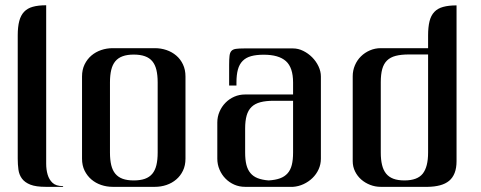

<svg xmlns="http://www.w3.org/2000/svg" viewBox="-20 -725 1866 745"><path d="M159.2 -704.6V-133.3Q159.2 -112.8 159.2 -89.8Q159.2 -66.9 164.8 -47.6Q170.4 -28.3 183.8 -15.6Q197.3 -2.9 223.6 -2.9Q225.1 -2.9 225.1 -1.5Q225.1 0 223.6 0H157.7Q119.6 0 97.9 -8.5Q76.2 -17.1 65.2 -32Q54.2 -46.9 51.5 -66.9Q48.8 -86.9 48.8 -109.4V-587.9Q48.8 -620.6 54.7 -643.1Q60.5 -665.5 73.5 -679.2Q86.4 -692.9 107.4 -698.7Q128.4 -704.6 159.2 -704.6Z M581.1 -538.1Q604.5 -538.1 626 -530.8Q647.5 -523.4 663.8 -509.5Q680.2 -495.6 689.9 -475.1Q699.7 -454.6 699.7 -428.2V-109.4Q699.7 -83 689.9 -62.7Q680.2 -42.5 663.8 -28.6Q647.5 -14.6 626 -7.3Q604.5 0 581.1 0H417.5Q394 0 372.6 -7.3Q351.1 -14.6 334.7 -28.6Q318.4 -42.5 308.3 -62.7Q298.3 -83 298.3 -109.4V-428.2Q298.3 -454.6 308.3 -475.1Q318.4 -495.6 334.7 -509.5Q351.1 -523.4 372.6 -530.8Q394 -538.1 417.5 -538.1ZM406.7 -132.8Q406.7 -105 411.6 -84.5Q416.5 -64 427.5 -50.8Q438.5 -37.6 456.1 -31.2Q473.6 -24.9 499 -24.9Q524.4 -24.9 542.2 -31.2Q560.1 -37.6 571 -50.8Q582 -64 586.9 -84.5Q591.8 -105 591.8 -132.8V-405.3Q591.8 -433.1 586.9 -453.6Q582 -474.1 571 -487.3Q560.1 -500.5 542.2 -506.8Q524.4 -513.2 499 -513.2Q473.6 -513.2 456.1 -506.8Q438.5 -500.5 427.5 -487.3Q416.5 -474.1 411.6 -453.6Q406.7 -433.1 406.7 -405.3Z M1117.2 -358.4V-404.8Q1117.2 -462.9 1089.4 -487.8Q1061.5 -512.7 1003.4 -512.7Q974.6 -512.7 954.3 -507.1Q934.1 -501.5 921.4 -488.5Q908.7 -475.6 903.1 -455.1Q897.5 -434.6 897.5 -404.8V-393.1H869.1V-473.1Q869.1 -495.6 870.6 -508.3Q872.1 -521 877.9 -527.3Q883.8 -533.7 895.3 -535.4Q906.7 -537.1 927.2 -537.1H1117.2Q1137.2 -537.1 1156.5 -527.6Q1175.8 -518.1 1191.2 -502.7Q1206.5 -487.3 1215.8 -467.8Q1225.1 -448.2 1225.1 -428.2V-109.4Q1225.1 -87.4 1216.3 -68.1Q1207.5 -48.8 1192.4 -34.2Q1177.2 -19.5 1157.7 -10.5Q1138.2 -1.5 1117.2 0H931.2Q908.7 0 889.2 -8.5Q869.6 -17.1 855 -32Q840.3 -46.9 831.8 -66.9Q823.2 -86.9 823.2 -109.4V-249.5Q823.2 -272 831.8 -291.7Q840.3 -311.5 855 -326.4Q869.6 -341.3 889.2 -349.9Q908.7 -358.4 931.2 -358.4ZM1117.2 -334H1042.5Q1011.7 -334 990.5 -328.4Q969.2 -322.8 956.1 -310.1Q942.9 -297.4 937 -276.6Q931.2 -255.9 931.2 -226.1V-133.3Q931.2 -105.5 936 -85.9Q940.9 -66.4 951.7 -53.5Q962.4 -40.5 979.7 -33.7Q997.1 -26.9 1022 -24.9Q1048.3 -26.4 1066.4 -33Q1084.5 -39.6 1095.9 -52.5Q1107.4 -65.4 1112.3 -85.2Q1117.2 -105 1117.2 -133.3Z M1641.1 -513.7H1567.4Q1536.6 -513.7 1515.6 -508.3Q1494.6 -502.9 1481.7 -490.2Q1468.8 -477.5 1463.1 -456.8Q1457.5 -436 1457.5 -405.8V-132.8Q1457.5 -105.5 1462.4 -85.2Q1467.3 -64.9 1478 -51.5Q1488.8 -38.1 1506.3 -31.5Q1523.9 -24.9 1549.3 -24.9Q1599.6 -24.9 1620.4 -51.3Q1641.1 -77.6 1641.1 -132.8ZM1457.5 0Q1436 0 1416.5 -7.6Q1397 -15.1 1381.8 -28.3Q1366.7 -41.5 1357.7 -59.8Q1348.6 -78.1 1348.6 -99.6V-429.2Q1348.6 -451.7 1357.2 -471.7Q1365.7 -491.7 1380.6 -506.3Q1395.5 -521 1415.3 -529.5Q1435.1 -538.1 1457.5 -538.1H1641.1V-587.4Q1641.1 -620.1 1646.7 -642.6Q1652.3 -665 1665.3 -678.7Q1678.2 -692.4 1699.5 -698.2Q1720.7 -704.1 1751.5 -704.1V-99.6Q1751.5 -72.8 1744.1 -54Q1736.8 -35.2 1722.7 -23.4Q1708.5 -11.7 1687.7 -6.1Q1667 -0.5 1640.6 0Z"/></svg>

Font: Unique
Style: Regular
Weight: 400
Designer: Anna Pocius (aka Artmaker)
Foundry: Anna Pocius
Version: Version 1.000 2013 initial release